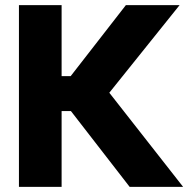

<svg xmlns="http://www.w3.org/2000/svg" viewBox="-20 -727 740 747"><path d="M255.9 -294.9H219.7V0H53.7V-707H219.7V-430.7H254.9L469.7 -707H678.7L405.3 -366.2L692.4 0H484.4Z"/></svg>

Font: Pretendard Std ExtraBold
Style: Regular
Weight: 800
Designer: Base glyphs from Inter by Rasmus Andersson; Hangeul glyphs from Noto Sans CJK(Source Han Sans) by Jang Soo-young and Kan
Foundry: Kil Hyung-jin
Version: Version 1.309